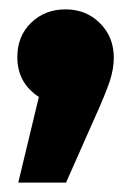

<svg xmlns="http://www.w3.org/2000/svg" viewBox="-20 -206 280 410"><path d="M121 184H19L63 1Q17 -29 17 -84Q17 -129 46.5 -157.5Q76 -186 120 -186Q164 -186 193.5 -156.5Q223 -127 223 -83Q223 -59 214.5 -33Q206 -7 183 44Z"/></svg>

Font: Trujillo Black
Style: Regular
Weight: 900
Designer: Fira Sans original fonts by bBox Type GmbH, Carrois Corporate GbR, & Edenspiekermann AG / Changes by Cristiano Sobral
Foundry: Fira Sans original fonts by bBox Type GmbH, Carrois Corporate GbR, & Edenspiekermann AG / Changes by Cristiano Sobral
Version: Version 4.301;July 28, 2020;FontCreator 13.0.0.2655 64-bit